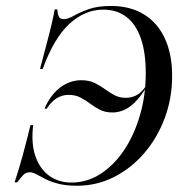

<svg xmlns="http://www.w3.org/2000/svg" viewBox="-20 -602 609 634"><path d="M248.4 -337.1Q274.2 -337.1 292.3 -328.2Q310.5 -319.4 325.8 -308.1Q341.1 -296.8 357.7 -287.9Q374.2 -279 395.2 -279Q439.5 -279 464.5 -322.6L466.9 -320.2Q440.3 -274.2 412.1 -252.4Q383.9 -230.6 350.8 -230.6Q327.4 -230.6 310.1 -239.5Q292.7 -248.4 277.8 -259.7Q262.9 -271 246 -279.8Q229 -288.7 206.5 -288.7Q184.7 -288.7 166.9 -277.4Q149.2 -266.1 133.1 -241.9L127.4 -244.4Q146.8 -288.7 178.6 -312.9Q210.5 -337.1 248.4 -337.1ZM346.8 -582.3Q409.7 -582.3 454.8 -554.8Q500 -527.4 524.2 -475.4Q548.4 -423.4 548.4 -351.6Q548.4 -277.4 523.8 -211.7Q499.2 -146 456 -96Q412.9 -46 356 -17.3Q299.2 11.3 234.7 11.3Q198.4 11.3 173 4.8Q147.6 -1.6 129.8 -10.9Q112.1 -20.2 100 -26.6Q87.9 -33.1 79 -33.1Q66.1 -33.1 57.7 -25Q49.2 -16.9 37.1 0H28.2Q41.9 -41.1 54.8 -88.3Q67.7 -135.5 80.6 -188.7H89.5Q82.3 -129 96.8 -86.7Q111.3 -44.4 142.3 -21.8Q173.4 0.8 216.1 0.8Q266.9 0.8 311.3 -27.4Q355.6 -55.6 389.1 -105.2Q422.6 -154.8 441.9 -220.6Q461.3 -286.3 461.3 -360.5Q461.3 -428.2 445.2 -475Q429 -521.8 397.6 -546Q366.1 -570.2 321 -570.2Q260.5 -570.2 209.3 -523.4Q158.1 -476.6 121 -374.2H112.1Q125.8 -426.6 135.5 -462.9Q145.2 -499.2 151.2 -525.4Q157.3 -551.6 160.5 -571H169.4Q170.2 -554.8 174.6 -546.8Q179 -538.7 190.3 -538.7Q204 -538.7 223 -549.6Q241.9 -560.5 271.8 -571.4Q301.6 -582.3 346.8 -582.3Z"/></svg>

Font: Playfair 144pt SemiCondensed
Style: Italic
Weight: 400
Width: 4
Italic angle: -15.6°
Designer: Claus Eggers Sørensen
Foundry: Claus Eggers Sørensen
Version: Version 2.203